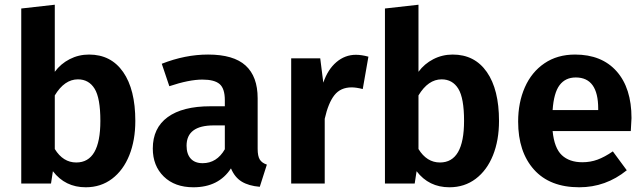

<svg xmlns="http://www.w3.org/2000/svg" viewBox="-20 -777 2727 813"><path d="M553 -265Q553 -183 527.5 -119.5Q502 -56 454.5 -20Q407 16 343 16Q256 16 204 -52L196 0H70V-741L212 -757V-473Q237 -507 275 -526.5Q313 -546 357 -546Q450 -546 501.5 -472Q553 -398 553 -265ZM405 -265Q405 -362 380.5 -401.5Q356 -441 310 -441Q253 -441 212 -373V-146Q247 -89 303 -89Q405 -89 405 -265Z M1110 -80 1080 14Q1033 10 1003.5 -8Q974 -26 958 -64Q906 16 799 16Q720 16 673.5 -29.5Q627 -75 627 -148Q627 -235 690 -281Q753 -327 871 -327H932V-353Q932 -402 910 -421Q888 -440 837 -440Q781 -440 697 -412L665 -507Q764 -546 861 -546Q969 -546 1020 -499.5Q1071 -453 1071 -361V-147Q1071 -116 1080 -101.5Q1089 -87 1110 -80ZM932 -145V-246H885Q770 -246 770 -160Q770 -125 787.5 -105.5Q805 -86 838 -86Q898 -86 932 -145Z M1540 -537 1516 -400Q1488 -407 1469 -407Q1422 -407 1396 -374Q1370 -341 1355 -274V0H1213V-530H1336L1349 -427Q1368 -483 1404.5 -514Q1441 -545 1487 -545Q1511 -545 1540 -537Z M2093 -265Q2093 -183 2067.5 -119.5Q2042 -56 1994.5 -20Q1947 16 1883 16Q1796 16 1744 -52L1736 0H1610V-741L1752 -757V-473Q1777 -507 1815 -526.5Q1853 -546 1897 -546Q1990 -546 2041.5 -472Q2093 -398 2093 -265ZM1945 -265Q1945 -362 1920.5 -401.5Q1896 -441 1850 -441Q1793 -441 1752 -373V-146Q1787 -89 1843 -89Q1945 -89 1945 -265Z M2651 -222H2320Q2327 -150 2359 -120Q2391 -90 2446 -90Q2480 -90 2510 -101Q2540 -112 2575 -136L2634 -56Q2545 16 2433 16Q2308 16 2241 -59Q2174 -134 2174 -262Q2174 -343 2202.5 -407.5Q2231 -472 2285.5 -509Q2340 -546 2415 -546Q2528 -546 2591 -475Q2654 -404 2654 -277Q2654 -267 2651 -222ZM2513 -317Q2513 -449 2418 -449Q2374 -449 2349.5 -416.5Q2325 -384 2320 -311H2513Z"/></svg>

Font: Wolseley Sans SemiBold
Style: Regular
Weight: 600
Designer: Carrois Corporate & Edenspiekermann AG
Foundry: Carrois Corporate GbR & Edenspiekermann AG
Version: Version 4.202